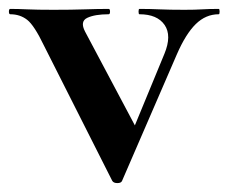

<svg xmlns="http://www.w3.org/2000/svg" viewBox="-37 -406 513 431"><path d="M454 -386Q456 -386 456 -380Q456 -374 454 -374Q425 -374 402.5 -352Q380 -330 360 -284L237 0Q235 5 226.5 5Q218 5 215 0L62 -303Q40 -349 24 -361.5Q8 -374 -14 -374Q-17 -374 -17 -380Q-17 -386 -14 -386Q3 -386 24.5 -385Q46 -384 83 -384Q124 -384 153 -385Q182 -386 207 -386Q210 -386 210 -380Q210 -374 207 -374Q176 -374 159 -366Q142 -358 154 -335L274 -109L223 -21L332 -285Q349 -326 332.5 -350Q316 -374 276 -374Q274 -374 274 -380Q274 -386 276 -386Q300 -386 321.5 -385Q343 -384 377 -384Q401 -384 416.5 -385Q432 -386 454 -386Z"/></svg>

Font: Cormorant Garamond Light
Style: Regular
Weight: 300
Designer: Christian Thalmann (Catharsis Fonts)
Foundry: Catharsis Fonts
Version: Version 4.001